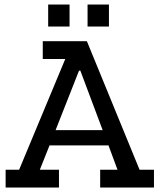

<svg xmlns="http://www.w3.org/2000/svg" viewBox="-20 -833 704 853"><path d="M425 0V-79H502L462 -187H200L157 -79H242V0H5V-79H65L270 -571H170V-650H366L600 -79H664V0ZM337 -519H331L227 -255H436ZM194 -813H289V-715H194ZM369 -813H464V-715H369Z"/></svg>

Font: Zilla Slab Medium
Style: Regular
Weight: 500
Designer: Typotheque.com
Foundry: Typotheque type foundry
Version: Version 1.1; 2017